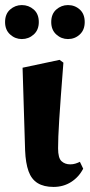

<svg xmlns="http://www.w3.org/2000/svg" viewBox="-21 -722 354 757"><path d="M65 -568Q39 -568 19 -586Q-1 -604 -1 -635Q-1 -667 19 -684.5Q39 -702 65 -702Q92 -702 112 -684.5Q132 -667 132 -635Q132 -604 112 -586Q92 -568 65 -568ZM247 -568Q221 -568 201 -586Q181 -604 181 -635Q181 -667 201 -684.5Q221 -702 247 -702Q274 -702 293.5 -684.5Q313 -667 313 -635Q313 -604 293.5 -586Q274 -568 247 -568ZM190 15Q152 15 127.5 0Q103 -15 91.5 -47Q80 -79 78 -129L68 -455L214 -486L229 -475Q223 -399 219 -344Q215 -289 212.5 -250Q210 -211 209 -184Q208 -157 208 -137Q208 -99 221.5 -86.5Q235 -74 256 -74Q267 -74 276.5 -77Q286 -80 294 -84L307 -57Q290 -24 259.5 -4.5Q229 15 190 15Z"/></svg>

Font: Source Serif 4 36pt
Style: Bold
Weight: 700
Designer: Frank Grießhammer
Foundry: Adobe Systems Incorporated
Version: Version 4.004;hotconv 1.0.116;makeotfexe 2.5.65601